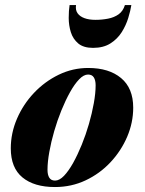

<svg xmlns="http://www.w3.org/2000/svg" viewBox="-20 -744 584 774"><path d="M201.5 10Q117.5 10 70.5 -28.8Q23.5 -67.5 23.5 -146Q23.5 -207.5 48.5 -265.5Q73.5 -323.5 117 -369.5Q160.5 -415.5 216.8 -442.8Q273 -470 335.5 -470Q419.5 -470 468.2 -429.2Q517 -388.5 517 -310Q517 -250 492.8 -193Q468.5 -136 425.5 -90Q382.5 -44 325.2 -17Q268 10 201.5 10ZM202 -16Q219.5 -16 238 -35.2Q256.5 -54.5 274.8 -87.2Q293 -120 309.5 -160.5Q326 -201 338.5 -244.2Q351 -287.5 358.2 -328Q365.5 -368.5 365.5 -400Q365.5 -420.5 358.2 -432Q351 -443.5 335 -443.5Q317.5 -443.5 299 -424.2Q280.5 -405 262.2 -372.2Q244 -339.5 227.5 -299Q211 -258.5 198.5 -215.2Q186 -172 178.8 -131.5Q171.5 -91 171.5 -59.5Q171.5 -39 178.8 -27.5Q186 -16 202 -16ZM355 -551Q316.5 -551 295.2 -569Q274 -587 265.5 -614.5Q257 -642 257 -671.5Q257 -701 260.5 -723.5H286.5Q283.5 -703.5 292.8 -690.5Q302 -677.5 320.5 -670.8Q339 -664 365 -664Q391 -664 415.5 -668.8Q440 -673.5 458 -686.2Q476 -699 483.5 -723.5H509.5Q506 -701 497 -671.5Q488 -642 470.8 -614.5Q453.5 -587 425.2 -569Q397 -551 355 -551Z"/></svg>

Font: Bodoni Moda 9pt ExtraBold
Style: Italic
Weight: 800
Italic angle: -13°
Designer: Owen Earl
Foundry: indestructible type
Version: Version 2.004